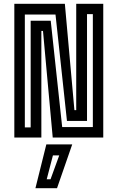

<svg xmlns="http://www.w3.org/2000/svg" viewBox="-20 -720 616 1005"><path d="M55 0V-700H319.5L369.5 -143.5H379V-700H520.5V0H256L205 -558H196.5V0ZM110 -53H140.5V-611.5H245.5L305.5 -55H466V-646H435.5V-87H330.5L270.5 -644H110ZM165.5 265 222.5 36H358L278.5 265ZM224.5 218.5H244.5L290 93.5H257Z"/></svg>

Font: Tourney Condensed SemiBold
Style: Regular
Weight: 600
Width: 3
Designer: Tyler Finck
Foundry: Etcetera Type Co
Version: Version 1.010; ttfautohint (v1.8.3)